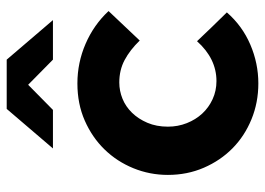

<svg xmlns="http://www.w3.org/2000/svg" viewBox="-129 -652 791 573"><g transform="rotate(-90 266.5 -365.5)"><path d="M31 0ZM311 -115Q378 -115 430 -173Q452 -150 473 -128Q494 -106 516 -84Q476 -38 420 -14Q364 10 304 10Q247 10 197 -10.5Q147 -31 110.5 -67Q74 -103 52.5 -152.5Q31 -202 31 -260Q31 -314 51 -363Q71 -412 107 -449Q143 -486 193 -508Q243 -530 304 -530Q366 -530 422.5 -505.5Q479 -481 520 -437Q498 -414 476 -390.5Q454 -367 432 -344Q404 -373 374 -389Q344 -405 307 -405Q282 -405 258.5 -395.5Q235 -386 216.5 -367Q198 -348 186.5 -321Q175 -294 175 -260Q175 -230 185.5 -203.5Q196 -177 214 -157.5Q232 -138 257 -126.5Q282 -115 311 -115ZM375 -603 300 -677 225 -603H110L228 -741H375L493 -603Z"/></g></svg>

Font: Rosa Sans
Style: Bold
Weight: 700
Designer: Pentagram / MCKL
Foundry: Pentagram / MCKL
Version: Version 1.005;September 16, 2019;FontCreator 11.5.0.2425 64-